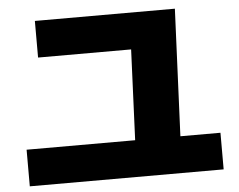

<svg xmlns="http://www.w3.org/2000/svg" viewBox="-53 -804 1106 888"><g transform="rotate(-5 500.0 -360.0)"><path d="M50 -150H554L572 -570H140V-740H790L764 -150H950V20H50Z"/></g></svg>

Font: Enso Black
Style: Regular
Weight: 900
Designer: Coji Morishita
Foundry: UNDERFOREST DESIGN
Version: Version 1.000